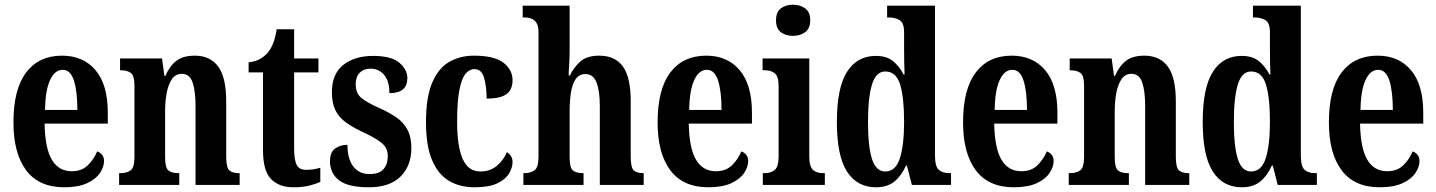

<svg xmlns="http://www.w3.org/2000/svg" viewBox="-20 -784 6087 814"><path d="M252 10Q145 10 91 -62Q37 -134 37 -265Q37 -406 91 -477Q145 -548 243 -548Q333 -548 385 -486.5Q437 -425 437 -306V-260H169Q171 -155 200 -106.5Q229 -58 284 -58Q326 -58 351.5 -82.5Q377 -107 392 -142Q404 -138 412.5 -128Q421 -118 421 -101Q421 -77 404 -51Q387 -25 349.5 -7.5Q312 10 252 10ZM308 -318Q308 -396 293.5 -442Q279 -488 246 -488Q212 -488 192 -444Q172 -400 171 -318Z M485 0V-50H490Q518 -50 534 -62Q550 -74 550 -119V-421Q550 -463 535 -474.5Q520 -486 493 -486H489V-536H667L677 -462H681Q699 -504 727.5 -526Q756 -548 806 -548Q871 -548 905 -502Q939 -456 939 -354V-121Q939 -74 952 -62Q965 -50 992 -50H996V0H809V-334Q809 -398 796.5 -434.5Q784 -471 751 -471Q724 -471 708.5 -448Q693 -425 686.5 -389Q680 -353 680 -312V-116Q680 -72 694.5 -61Q709 -50 736 -50H740V0Z M1224 10Q1163 10 1129 -25Q1095 -60 1095 -147V-477H1034V-520Q1065 -523 1085 -535.5Q1105 -548 1117 -563Q1129 -578 1138 -600.5Q1147 -623 1153 -660H1227V-536H1330V-477H1227V-155Q1227 -107 1237.5 -85.5Q1248 -64 1278 -64Q1310 -64 1338 -73V-13Q1324 -6 1295 2Q1266 10 1224 10Z M1544 10Q1455 10 1417 -20Q1379 -50 1379 -100Q1379 -139 1401 -154.5Q1423 -170 1453 -170Q1453 -110 1478 -78Q1503 -46 1546 -46Q1588 -46 1606 -67Q1624 -88 1624 -122Q1624 -155 1601.5 -175Q1579 -195 1529 -219Q1480 -241 1448.5 -263.5Q1417 -286 1402 -316.5Q1387 -347 1387 -393Q1387 -470 1435 -508.5Q1483 -547 1562 -547Q1639 -547 1673 -518Q1707 -489 1707 -453Q1707 -389 1631 -389Q1631 -440 1608.5 -466.5Q1586 -493 1551 -493Q1522 -493 1505 -475.5Q1488 -458 1488 -427Q1488 -391 1509 -371.5Q1530 -352 1586 -327Q1629 -308 1660 -286.5Q1691 -265 1707.5 -234Q1724 -203 1724 -156Q1724 -81 1678 -35.5Q1632 10 1544 10Z M1992 10Q1930 10 1884 -17Q1838 -44 1812 -104.5Q1786 -165 1786 -266Q1786 -373 1813 -435Q1840 -497 1886 -522.5Q1932 -548 1989 -548Q2076 -548 2114.5 -518Q2153 -488 2153 -444Q2153 -422 2144.5 -404.5Q2136 -387 2112 -376.5Q2088 -366 2043 -366Q2043 -416 2032.5 -453.5Q2022 -491 1992 -491Q1970 -491 1953.5 -471Q1937 -451 1927.5 -402Q1918 -353 1918 -267Q1918 -164 1941.5 -110.5Q1965 -57 2017 -57Q2058 -57 2086.5 -81Q2115 -105 2129 -139Q2139 -133 2146 -122.5Q2153 -112 2153 -97Q2153 -74 2138.5 -49Q2124 -24 2089 -7Q2054 10 1992 10Z M2199 0V-50H2204Q2229 -50 2246 -62Q2263 -74 2263 -119V-648Q2263 -675 2253.5 -688.5Q2244 -702 2230.5 -706Q2217 -710 2207 -710H2196V-760H2395V-570Q2395 -539 2393 -509Q2391 -479 2391 -464H2396Q2411 -496 2439 -522Q2467 -548 2520 -548Q2588 -548 2621 -502Q2654 -456 2654 -354V-121Q2654 -74 2666.5 -62Q2679 -50 2707 -50H2709V0H2523V-334Q2523 -399 2509 -434.5Q2495 -470 2462 -470Q2435 -470 2420.5 -448.5Q2406 -427 2400.5 -391.5Q2395 -356 2395 -312V-116Q2395 -72 2409.5 -61Q2424 -50 2451 -50H2454V0Z M2983 10Q2876 10 2822 -62Q2768 -134 2768 -265Q2768 -406 2822 -477Q2876 -548 2974 -548Q3064 -548 3116 -486.5Q3168 -425 3168 -306V-260H2900Q2902 -155 2931 -106.5Q2960 -58 3015 -58Q3057 -58 3082.5 -82.5Q3108 -107 3123 -142Q3135 -138 3143.5 -128Q3152 -118 3152 -101Q3152 -77 3135 -51Q3118 -25 3080.5 -7.5Q3043 10 2983 10ZM3039 -318Q3039 -396 3024.5 -442Q3010 -488 2977 -488Q2943 -488 2923 -444Q2903 -400 2902 -318Z M3342 -632Q3311 -632 3290.5 -647.5Q3270 -663 3270 -698Q3270 -733 3290.5 -748.5Q3311 -764 3342 -764Q3372 -764 3393.5 -748.5Q3415 -733 3415 -698Q3415 -663 3393.5 -647.5Q3372 -632 3342 -632ZM3214 0V-50H3223Q3249 -50 3265 -64Q3281 -78 3281 -121V-418Q3281 -459 3265.5 -472.5Q3250 -486 3225 -486H3213V-536H3411V-122Q3411 -78 3426.5 -64Q3442 -50 3468 -50H3477V0Z M3694 10Q3614 10 3571 -56.5Q3528 -123 3528 -267Q3528 -412 3571 -479.5Q3614 -547 3693 -547Q3739 -547 3766 -525Q3793 -503 3811 -468H3815Q3814 -491 3813.5 -520Q3813 -549 3813 -578V-646Q3813 -688 3793.5 -699Q3774 -710 3748 -710H3741V-760H3944V-125Q3944 -79 3959.5 -64.5Q3975 -50 4005 -50H4012V0H3846L3825 -82H3821Q3802 -39 3772 -14.5Q3742 10 3694 10ZM3733 -57Q3777 -57 3795 -112.5Q3813 -168 3813 -268Q3813 -371 3796 -426Q3779 -481 3733 -481Q3694 -481 3677 -426Q3660 -371 3660 -267Q3660 -162 3677 -109.5Q3694 -57 3733 -57Z M4278 10Q4171 10 4117 -62Q4063 -134 4063 -265Q4063 -406 4117 -477Q4171 -548 4269 -548Q4359 -548 4411 -486.5Q4463 -425 4463 -306V-260H4195Q4197 -155 4226 -106.5Q4255 -58 4310 -58Q4352 -58 4377.5 -82.5Q4403 -107 4418 -142Q4430 -138 4438.5 -128Q4447 -118 4447 -101Q4447 -77 4430 -51Q4413 -25 4375.5 -7.5Q4338 10 4278 10ZM4334 -318Q4334 -396 4319.5 -442Q4305 -488 4272 -488Q4238 -488 4218 -444Q4198 -400 4197 -318Z M4511 0V-50H4516Q4544 -50 4560 -62Q4576 -74 4576 -119V-421Q4576 -463 4561 -474.5Q4546 -486 4519 -486H4515V-536H4693L4703 -462H4707Q4725 -504 4753.5 -526Q4782 -548 4832 -548Q4897 -548 4931 -502Q4965 -456 4965 -354V-121Q4965 -74 4978 -62Q4991 -50 5018 -50H5022V0H4835V-334Q4835 -398 4822.5 -434.5Q4810 -471 4777 -471Q4750 -471 4734.5 -448Q4719 -425 4712.5 -389Q4706 -353 4706 -312V-116Q4706 -72 4720.5 -61Q4735 -50 4762 -50H4766V0Z M5245 10Q5165 10 5122 -56.5Q5079 -123 5079 -267Q5079 -412 5122 -479.5Q5165 -547 5244 -547Q5290 -547 5317 -525Q5344 -503 5362 -468H5366Q5365 -491 5364.5 -520Q5364 -549 5364 -578V-646Q5364 -688 5344.5 -699Q5325 -710 5299 -710H5292V-760H5495V-125Q5495 -79 5510.5 -64.5Q5526 -50 5556 -50H5563V0H5397L5376 -82H5372Q5353 -39 5323 -14.5Q5293 10 5245 10ZM5284 -57Q5328 -57 5346 -112.5Q5364 -168 5364 -268Q5364 -371 5347 -426Q5330 -481 5284 -481Q5245 -481 5228 -426Q5211 -371 5211 -267Q5211 -162 5228 -109.5Q5245 -57 5284 -57Z M5829 10Q5722 10 5668 -62Q5614 -134 5614 -265Q5614 -406 5668 -477Q5722 -548 5820 -548Q5910 -548 5962 -486.5Q6014 -425 6014 -306V-260H5746Q5748 -155 5777 -106.5Q5806 -58 5861 -58Q5903 -58 5928.5 -82.5Q5954 -107 5969 -142Q5981 -138 5989.5 -128Q5998 -118 5998 -101Q5998 -77 5981 -51Q5964 -25 5926.5 -7.5Q5889 10 5829 10ZM5885 -318Q5885 -396 5870.5 -442Q5856 -488 5823 -488Q5789 -488 5769 -444Q5749 -400 5748 -318Z"/></svg>

Font: Noto Serif ExtraCondensed
Style: Bold
Weight: 700
Width: 2
Designer: Monotype Design Team
Foundry: Monotype Imaging Inc.
Version: Version 2.014; ttfautohint (v1.8.4.7-5d5b)